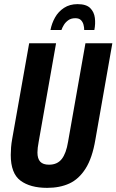

<svg xmlns="http://www.w3.org/2000/svg" viewBox="-20 -896 563 928"><path d="M208 12Q126 12 79 -23Q32 -58 32 -147Q32 -164 33.5 -183.5Q35 -203 39 -225L121 -687H251L167 -211Q164 -195 162.5 -182.5Q161 -170 161 -159Q161 -129 174.5 -114.5Q188 -100 217 -100Q257 -100 278.5 -127.5Q300 -155 309 -211L393 -687H523L441 -221Q426 -132 393.5 -81Q361 -30 315 -9Q269 12 208 12ZM224 -751Q230 -783 246 -811.5Q262 -840 289.5 -858Q317 -876 355 -876Q397 -876 416 -857Q435 -838 438.5 -809.5Q442 -781 436 -751H387Q387 -764 383.5 -777Q380 -790 371 -799Q362 -808 344 -808Q324 -808 310.5 -798.5Q297 -789 289 -776Q281 -763 277 -751Z"/></svg>

Font: Archivo ExtraCondensed
Style: Bold Italic
Weight: 700
Width: 2
Italic angle: -10°
Designer: Hector Gatti
Foundry: Omnibus-Type
Version: Version 2.001